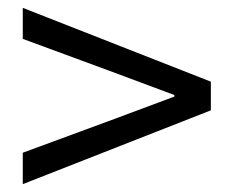

<svg xmlns="http://www.w3.org/2000/svg" viewBox="-20 -615 595 489"><path d="M38 -146 517 -334V-407L38 -595V-516L274 -429L424 -373V-369L274 -313L38 -226Z"/></svg>

Font: Noto Sans CJK JP Regular
Style: Regular
Weight: 400
Designer: Ryoko NISHIZUKA (kana & ideographs); Paul D. Hunt (Latin, Greek & Cyrillic); Wenlong ZHANG (bopomofo); Sandoll Communica
Foundry: Adobe Systems Incorporated
Version: Version 1.001;PS 1.001;hotconv 1.0.78;makeotf.lib2.5.61930